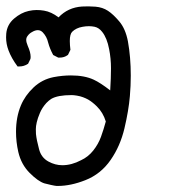

<svg xmlns="http://www.w3.org/2000/svg" viewBox="-21 -475 541 615"><path d="M332 -185.5Q334.5 -225.6 334.5 -256.6Q334.5 -287.6 328.6 -317.4Q321.8 -353.5 306.2 -373Q295.9 -386.2 282.2 -389.2Q273.4 -391.1 263.7 -391.1Q253.9 -391.1 243.7 -389.2Q222.7 -385.7 210 -373Q202.6 -365.2 202.6 -343.8Q202.6 -331.1 204.6 -315.4L196.8 -299.3L195.3 -298.3Q184.6 -290.5 170.4 -290.5Q168.5 -290.5 165.5 -290.5L149.4 -298.8Q138.7 -318.4 133.3 -338.4Q128.9 -357.9 115.7 -371.6Q108.9 -378.4 100.1 -378.4Q91.3 -378.4 81.1 -372.1Q72.8 -367.7 67.4 -359.9Q63 -354.5 63 -347.2Q63 -339.8 67.9 -328.1Q77.1 -307.6 77.1 -293Q77.1 -287.6 76.2 -285.6L68.8 -270.5L67.4 -270Q55.7 -262.2 41.5 -262.2Q39.6 -262.2 35.2 -262.2Q15.6 -288.6 6.3 -313.5Q-1.5 -334 -1.5 -355.5Q-1.5 -361.3 -1 -367.2Q1.5 -396 23.9 -415.3Q46.4 -434.6 70.8 -439.9Q84 -442.9 96.4 -442.9Q108.9 -442.9 120.1 -440.9Q143.6 -437 166.5 -419.4Q196.8 -451.2 241.7 -454.1Q251 -454.6 262 -454.6Q272.9 -454.6 284.7 -453.6Q307.6 -451.7 324.7 -440.4Q341.3 -429.7 360.8 -406.7Q380.9 -383.3 388.7 -342.8Q397.9 -292 397.9 -232.9Q397.9 -200.2 395 -167Q391.1 -121.1 377.7 -64.2Q364.3 -7.3 333.5 37.1Q302.2 82.5 252.4 102.1Q205.6 120.6 164.1 120.6Q162.1 120.6 160.2 120.6Q154.3 120.1 142.3 117.4Q130.4 114.7 121.1 112.3Q101.1 106 74 78.9Q46.9 51.8 37.6 11.7Q30.3 -20.5 30.3 -52.7Q30.3 -100.1 45.9 -137.2Q59.1 -168.9 86.4 -194.8Q113.8 -220.7 150.9 -228Q179.2 -233.4 206.1 -233.4Q250 -233.4 279.3 -219.7Q300.3 -210 332 -185.5ZM261.2 -156.2Q253.9 -160.2 244.9 -163.6Q235.8 -167 225.3 -168.7Q214.8 -170.4 208.5 -170.4Q163.6 -170.4 143.1 -158.2Q134.8 -152.8 127.4 -145Q113.8 -129.9 106.9 -113.3Q99.6 -96.2 96.7 -83.3Q93.8 -70.3 93.8 -61.3Q93.8 -52.2 94.2 -45.9Q96.2 -26.4 104 2.4Q110.8 29.8 134.3 42.5Q155.8 54.2 178.7 54.2Q208.5 54.2 238.8 38.1Q238.8 38.1 238.8 38.1Q261.2 27.8 277.6 7.3Q293.9 -13.2 302.5 -36.9Q311 -60.5 317.9 -85.9Q309.1 -114.7 289.1 -134.3Q275.4 -147.9 261.2 -156.2Z"/></svg>

Font: Bakudai
Style: Medium
Weight: 500
Version: Version 1.48